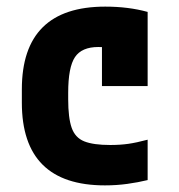

<svg xmlns="http://www.w3.org/2000/svg" viewBox="-20 -550 540 580"><path d="M297 10Q46 10 46 -240V-280Q46 -530 298 -530Q368 -530 426 -514V-290H288V-495L360 -390Q342 -398 320.5 -403Q299 -408 277 -408Q227 -408 206.5 -377.5Q186 -347 186 -270V-250Q186 -194 196.5 -164Q207 -134 234.5 -123Q262 -112 313 -112Q343 -112 367.5 -115.5Q392 -119 426 -128V-6Q397 1 364.5 5.5Q332 10 297 10Z"/></svg>

Font: M PLUS 1 Code
Style: Regular
Weight: 400
Designer: Coji Morishita
Foundry: UNDERFOREST DESIGN
Version: Version 1.005